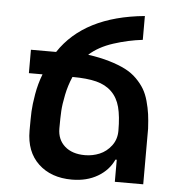

<svg xmlns="http://www.w3.org/2000/svg" viewBox="-53 -786 780 842"><g transform="rotate(5 337.0 -364.5)"><path d="M479 -224.1Q479 -287.6 468.3 -328.4Q457.5 -369.1 430.9 -395Q404.3 -420.9 363 -431.4Q321.8 -441.9 257.8 -441.9Q240.7 -402.8 232.2 -360.6Q223.6 -318.4 221.9 -289.1Q220.2 -259.8 220.2 -211.9Q220.2 -163.1 252.9 -134Q285.6 -105 341.8 -105Q375.5 -105 406 -117.7Q436.5 -130.4 457.8 -158.4Q479 -186.5 479 -224.1ZM607.9 -245.1V0H482.9V-97.2H477.1Q455.6 -49.8 407.5 -21.5Q359.4 6.8 293.9 6.8Q202.1 6.8 146.5 -45.7Q90.8 -98.1 90.8 -190.9Q90.8 -246.1 92 -275.9Q93.3 -305.7 101.3 -352.5Q109.4 -399.4 126 -441.9H65.9V-544.9H176.8Q286.1 -710.4 550.8 -735.8V-630.9Q487.3 -623.5 423.1 -602.8Q358.9 -582 317.9 -544.9Q370.6 -537.6 412.4 -525.1Q454.1 -512.7 483.6 -497.6Q513.2 -482.4 534.7 -460.7Q556.2 -439 569.1 -417.2Q582 -395.5 590.3 -365.5Q598.6 -335.4 602.3 -308.6Q606 -281.7 607.9 -245.1Z"/></g></svg>

Font: Telcell.Market SemBd
Style: Regular
Weight: 600
Designer: Rasmus Andersson, Sedrak Mkrtchyan
Version: Version 3.019;git-0a5106e0b